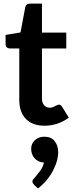

<svg xmlns="http://www.w3.org/2000/svg" viewBox="-20 -690 422 1066"><path d="M227 8Q160 8 123.5 -30Q87 -68 87 -135V-421H35Q25 -421 18 -427Q11 -433 11 -446V-496L94 -510L120 -649Q124 -670 148 -670H213V-509H348V-421H213V-143Q213 -119 225 -105.5Q237 -92 257 -92Q268 -92 277 -96.5Q286 -101 294 -105Q302 -109 308 -109Q317 -109 324 -98L362 -37Q335 -16 300 -4Q265 8 227 8ZM191 356 169 336Q165 331 162.5 327Q160 323 160 317Q160 308 170 300Q181 287 200 262.5Q219 238 224 212Q224 212 222.5 212Q221 212 220 212Q191 210 172 188.5Q153 167 153 136Q153 108 173.5 88.5Q194 69 226 69Q264 69 283.5 93.5Q303 118 303 154Q303 204 272.5 260.5Q242 317 191 356Z"/></svg>

Font: Aleo
Style: Bold
Weight: 700
Designer: Alessio Laiso
Foundry: Alessio Laiso
Version: Version 2.001;gftools[0.9.29]